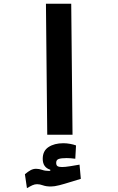

<svg xmlns="http://www.w3.org/2000/svg" viewBox="-20 -713 626 1016"><path d="M230 0 223.1 -693.4H356.9L363.8 0ZM122.6 282.7 111.8 209Q128.4 194.8 142.1 187.5Q155.8 180.2 170.9 180.2Q187 180.2 202.6 185.8Q218.3 191.4 237.8 191.4Q241.7 191.4 246.1 190.9V185.1Q206.1 172.9 206.1 127.4Q206.1 85.4 236.8 65.2Q267.6 44.9 315.4 44.9Q332.5 44.9 351.3 48.3Q370.1 51.8 382.3 56.6L378.4 127Q352.1 123.5 332.5 123.5Q304.2 123.5 290.8 128.2Q277.3 132.8 277.3 148.4Q277.3 162.1 284.9 166.5Q292.5 170.9 308.6 170.9Q324.2 170.9 351.6 166.5Q378.9 162.1 400.9 158.2L407.7 233.4Q380.9 241.2 350.8 250.7Q320.8 260.3 294.2 267.1Q267.6 273.9 249.5 273.9Q224.1 273.9 207.5 267.8Q190.9 261.7 176.3 261.7Q163.6 261.7 151.4 267.3Q139.2 272.9 122.6 282.7Z"/></svg>

Font: Cascadia Mono PL
Style: Bold
Weight: 700
Monospace: yes
Designer: Aaron Bell
Foundry: Saja Typeworks
Version: Version 2404.023; ttfautohint (v1.8.4)